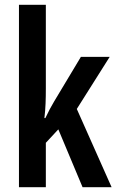

<svg xmlns="http://www.w3.org/2000/svg" viewBox="-20 -780 485 800"><path d="M171 -412V-760H59V0H171V-185L223 -241L324 0H445L300 -326L437 -543H317L206 -358C194 -338 181 -314 169 -288H165C170 -328 171 -369 171 -412Z"/></svg>

Font: Noto Sans Arabic UI XCn SmBd
Style: Regular
Weight: 600
Width: 2
Designer: Monotype Design Team, Nadine Chahine and Nizar Qandah
Foundry: Monotype Imaging Inc.
Version: Version 2.010